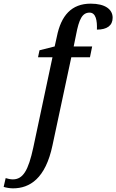

<svg xmlns="http://www.w3.org/2000/svg" viewBox="-147 -790 636 1050"><path d="M-76 240C16 240 102 186 140 5L243 -477H345L357 -536H256L269 -600C285 -685 303 -721 343 -721C377 -721 385 -678 383 -628C438 -628 469 -650 469 -693C469 -739 428 -770 349 -770C244 -770 187 -705 164 -590L152 -536L69 -515L61 -477H140L35 17C8 142 -21 191 -77 191C-90 191 -107 187 -116 184L-127 232C-116 236 -93 240 -76 240Z"/></svg>

Font: Noto Serif Condensed Medium
Style: Italic
Weight: 500
Width: 3
Italic angle: -12°
Designer: Monotype Design Team
Foundry: Monotype Imaging Inc.
Version: Version 2.013